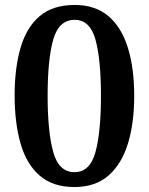

<svg xmlns="http://www.w3.org/2000/svg" viewBox="-20 -744 599 774"><path d="M280.1 10Q193 10 140 -36Q87 -82 63 -165Q39 -248 39 -359Q39 -470 63 -552Q87 -634 140 -679Q193 -724 281.2 -724Q364 -724 417 -679Q470 -634 495.5 -551.5Q521 -469 521 -358Q521 -247 495.5 -164.5Q470 -82 417 -36Q364 10 280.1 10ZM280 -50Q343 -50 365 -131.4Q387 -212.8 387 -357.9Q387 -504 365 -584Q343 -664 281 -664Q217 -664 194.5 -584.1Q172 -504.2 172 -358.1Q172 -213 194.5 -131.5Q217 -50 280 -50Z"/></svg>

Font: Noto Serif Khojki
Style: Regular
Weight: 400
Designer: Juan Bruce
Version: Version 2.002